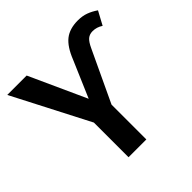

<svg xmlns="http://www.w3.org/2000/svg" viewBox="-183 -864 1022 1022"><g transform="rotate(-45 328.0 -353.0)"><path d="M220 -261 -2 -691H144L290 -370L378 -575Q406 -646 444 -676Q482 -706 544 -706Q578 -706 605 -696Q632 -686 658 -668L617 -592Q590 -610 559 -610Q536 -610 520.5 -597Q505 -584 489 -549L354 -262V0H220Z"/></g></svg>

Font: Fira Sans Medium
Style: Regular
Weight: 500
Designer: bBox Type GmbH & Carrois Corporate GbR & Edenspiekermann AG
Foundry: bBox Type GmbH & Carrois Corporate GbR & Edenspiekermann AG
Version: Version 4.301